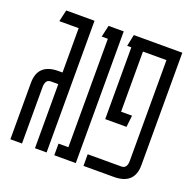

<svg xmlns="http://www.w3.org/2000/svg" viewBox="-110 -711 825 822"><g transform="rotate(20 302.5 -300.0)"><path d="M56 -600H185V0H132V-292H99Q84 -292 78.5 -282Q73 -272 73 -257V0H20V-257Q20 -345 114 -345H132V-547H44Z M249 -600H318V0H220V-53H265V-547H237Z M353 0V-53H506Q532 -53 532 -88V-547H425V-273H475L469 -220H372V-547H353L364 -600H585V-88Q585 0 491 0Z"/></g></svg>

Font: Karantina Light
Style: Regular
Weight: 300
Designer: Rony Koch
Foundry: Rony Koch
Version: Version 1.000; ttfautohint (v1.8.3)